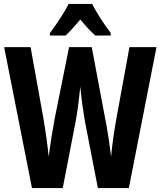

<svg xmlns="http://www.w3.org/2000/svg" viewBox="-20 -953 815 973"><path d="M447 -933H328C309 -895 264 -825 233 -786V-773H312C332 -790 358 -820 387 -854C415 -820 440 -793 463 -773H541V-786C504 -835 469 -889 447 -933ZM773 -714H636L570 -353C559 -292 548 -218 543 -159C535 -225 524 -300 513 -352L445 -714H330L257 -351C248 -303 235 -226 227 -159C221 -217 210 -296 200 -353L135 -714H1L142 0H298L364 -341C374 -395 382 -464 387 -514C393 -447 402 -387 410 -340L476 0H633Z"/></svg>

Font: Noto Sans Ethiopic ExtraCondensed
Style: Bold
Weight: 700
Width: 2
Designer: Monotype Design Team
Foundry: Monotype Imaging Inc.
Version: Version 2.102